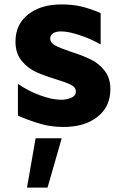

<svg xmlns="http://www.w3.org/2000/svg" viewBox="-20 -562 534 868"><path d="M257 -111Q215 -111 160 -131.5Q105 -152 61 -183V-39Q120 -14 167 -1Q214 12 267 12Q363 12 421 -34Q479 -80 479 -159Q479 -210 452.5 -243Q426 -276 390 -293.5Q354 -311 298 -329Q250 -345 228.5 -357Q207 -369 207 -388Q207 -403 220 -411.5Q233 -420 256 -420Q290 -420 342 -402.5Q394 -385 435 -361V-503Q385 -524 346 -533Q307 -542 257 -542Q165 -542 107.5 -497Q50 -452 50 -374Q50 -321 77.5 -287.5Q105 -254 142 -237Q179 -220 235 -203Q281 -189 302 -178Q323 -167 323 -149Q323 -129 302 -120Q281 -111 257 -111ZM259 63H141L102 286H195Z"/></svg>

Font: Geom ExtraBold
Style: Bold
Weight: 800
Version: Version 1.102